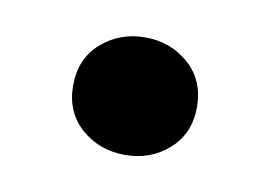

<svg xmlns="http://www.w3.org/2000/svg" viewBox="-34 -179 337 239"><g transform="rotate(10 134.5 -60.0)"><path d="M134.5 15Q102 15 79 -5.2Q56 -25.5 56 -59Q56 -93 79 -113.2Q102 -133.5 134.5 -133.5Q166.5 -133.5 189.5 -113.2Q212.5 -93 212.5 -59Q212.5 -25.5 189.5 -5.2Q166.5 15 134.5 15Z"/></g></svg>

Font: Geologica
Style: Regular
Weight: 400
Designer: Sindre Bremnes, Frode Helland
Foundry: Monokrom Skriftforlag AS
Version: Version 1.010; ttfautohint (v1.8.4.7-5d5b);gftools[0.9.28]